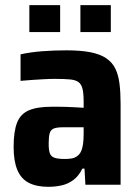

<svg xmlns="http://www.w3.org/2000/svg" viewBox="-20 -712 538 740"><path d="M166 8Q120.7 8 91 -7.4Q61.3 -22.7 46.9 -56.8Q32.5 -90.9 32.5 -145.5Q32.5 -205.3 45.7 -239.1Q58.9 -272.9 91.3 -286.8Q123.7 -300.6 179.5 -300.6Q189.7 -300.6 203.2 -300.6Q216.8 -300.6 233.9 -300.1Q251.1 -299.6 268.6 -298.6Q286 -297.6 302.4 -296.6V-319.6Q302.4 -351.8 298.1 -369.4Q293.7 -387.1 282.8 -395.4Q271.8 -403.7 249.7 -405.9Q227.5 -408 192 -408Q171.8 -408 148.8 -406.7Q125.7 -405.4 102.7 -403.9Q79.8 -402.3 59.2 -400.3V-502.6Q98.3 -511.1 143.2 -514.6Q188.1 -518 236.3 -518Q291.2 -518 328.8 -510.6Q366.4 -503.1 389.4 -487.5Q412.5 -471.8 424.4 -447.7Q436.3 -423.5 440.5 -389.6Q444.8 -355.7 444.8 -311.8V0H309.1L305.7 -62.1H297.4Q283.5 -33.7 262.9 -18.3Q242.3 -3 217.6 2.5Q192.8 8 166 8ZM230.2 -99.3Q246.4 -99.3 257.9 -101.6Q269.3 -104 278.1 -110.7Q286.8 -117.5 291.6 -127Q297.5 -139.1 300 -156.4Q302.4 -173.7 302.4 -197.2V-221.4H222.2Q199.2 -221.4 187.3 -216.7Q175.4 -212 171.5 -198.3Q167.6 -184.7 167.6 -158.5Q167.6 -134.5 171.9 -121.8Q176.1 -109.1 189.6 -104.2Q203 -99.3 230.2 -99.3ZM93.1 -588.5V-692.1H211.8V-588.5ZM289.9 -588.5V-692.1H407.1V-588.5Z"/></svg>

Font: Saira Thin SemiCondensed
Style: Regular
Weight: 100
Width: 4
Version: Version 1.101